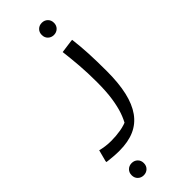

<svg xmlns="http://www.w3.org/2000/svg" viewBox="-406 -687 1201 1201"><g transform="rotate(-45 194.0 -87.0)"><path d="M-32 168Q-13 173 11.5 176.5Q36 180 64 180Q105 180 147 173Q189 166 225 148L194 172Q213 141 227.5 99.5Q242 58 251 -1Q260 -60 260 -144Q260 -225 254.5 -294Q249 -363 241 -428L329 -440H337Q345 -376 348.5 -308Q352 -240 352 -148Q352 -43 334.5 33.5Q317 110 281 160.5Q245 211 189 235.5Q133 260 56 260Q30 260 5 258Q-20 256 -36 254Q-52 252 -52 252V244ZM278 -542Q255 -542 239.5 -557Q224 -572 224 -596Q224 -620 239.5 -635Q255 -650 278 -650Q301 -650 316.5 -635Q332 -620 332 -596Q332 -572 316.5 -557Q301 -542 278 -542ZM1 422Q1 398 16.5 383Q32 368 55 368Q78 368 93.5 383Q109 398 109 422Q109 446 93.5 461Q78 476 55 476Q32 476 16.5 461Q1 446 1 422Z"/></g></svg>

Font: Kufam
Style: Italic
Weight: 400
Italic angle: -11°
Designer: Artur Schmal
Foundry: Original Type
Version: Version 1.301; ttfautohint (v1.8.3)